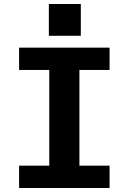

<svg xmlns="http://www.w3.org/2000/svg" viewBox="-20 -935 640 955"><path d="M75 0V-111H225V-587H75V-698H525V-587H375V-111H525V0ZM382 -915V-757H223V-915Z"/></svg>

Font: iA Writer Duo V
Style: Regular
Weight: 400
Designer: Mike Abbink, Paul van der Laan, Pieter van Rosmalen, Oliver Reichenstein
Foundry: Information Architects Inc.
Version: Version 2.000